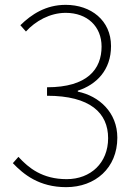

<svg xmlns="http://www.w3.org/2000/svg" viewBox="-20 -759 561 792"><path d="M253 13C373 13 464 -66 464 -191C464 -295 389 -363 301 -381V-385C378 -410 438 -470 438 -569C438 -675 355 -739 251 -739C169 -739 110 -700 64 -655L87 -629C126 -672 186 -706 251 -706C341 -706 399 -649 399 -567C399 -474 341 -399 174 -399V-364C352 -364 426 -293 426 -189C426 -87 354 -20 255 -20C155 -20 98 -66 56 -112L33 -86C77 -40 141 13 253 13Z"/></svg>

Font: Source Han Sans JP VF
Style: Regular
Weight: 250
Designer: Ryoko NISHIZUKA 西塚涼子 (kana, bopomofo & ideographs); Paul D. Hunt (Latin, Greek & Cyrillic); Sandoll Communications 산돌커뮤니
Foundry: Adobe
Version: Version 2.004;hotconv 1.0.118;makeotfexe 2.5.65603